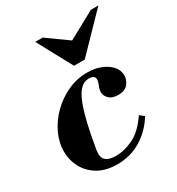

<svg xmlns="http://www.w3.org/2000/svg" viewBox="-175 -836 886 959"><g transform="rotate(-30 268.0 -356.5)"><path d="M223 11Q157 11 112.5 -15.5Q68 -42 45 -85Q22 -128 22 -177Q22 -230 46 -280.5Q70 -331 111.5 -372Q153 -413 206.5 -437.5Q260 -462 318 -462Q364 -462 399 -447.5Q434 -433 454 -409.5Q474 -386 474 -357Q474 -332 456.5 -309.5Q439 -287 399 -287Q365 -287 347.5 -304Q330 -321 330 -343Q330 -355 334 -366Q338 -377 342 -387.5Q346 -398 346 -407Q346 -421 336 -426.5Q326 -432 312 -432Q296 -432 280.5 -424Q265 -416 250.5 -396Q236 -376 222 -339Q208 -302 194.5 -245Q181 -188 167 -105Q160 -64 178 -46.5Q196 -29 238 -29Q287 -29 339 -54.5Q391 -80 437 -148L462 -129Q422 -64 360.5 -26.5Q299 11 223 11ZM280 -524 172 -724H215L335 -638L493 -724H536L342 -524Z"/></g></svg>

Font: Libre Bodoni
Style: Italic
Weight: 400
Italic angle: -13°
Designer: Pablo Impallari, Rodrigo Fuenzalida
Foundry: Impallari Type
Version: Version 2.005;gftools[0.9.23]